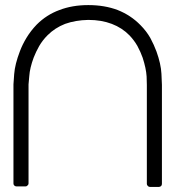

<svg xmlns="http://www.w3.org/2000/svg" viewBox="-20 -734 682 759"><path d="M608.4 4.9Q596.7 4.9 572.3 4.9Q567.4 4.9 564.5 1Q560.5 -2 560.5 -6.8Q560.5 -136.7 560.5 -397.5Q560.5 -397.5 560.5 -398.4Q560.5 -398.4 559.6 -431.6Q557.6 -463.9 543.9 -505.9Q536.1 -528.3 523.4 -551.8Q510.7 -574.2 492.2 -593.8Q462.9 -624 421.9 -639.6Q380.9 -655.3 329.1 -655.3Q278.3 -654.3 237.3 -639.6Q197.3 -624 168 -594.7Q148.4 -575.2 134.8 -551.8Q122.1 -529.3 113.3 -506.8Q97.7 -464.8 95.7 -432.6Q92.8 -400.4 92.8 -400.4Q92.8 -269.5 92.8 -8.8Q92.8 -3.9 88.9 -1Q85.9 2.9 81.1 2.9Q68.4 2.9 44.9 2.9Q40 2.9 36.1 -1Q33.2 -3.9 33.2 -8.8Q33.2 -139.6 33.2 -400.4Q33.2 -403.3 36.1 -441.4Q39.1 -480.5 58.6 -531.2Q68.4 -557.6 85 -585Q101.6 -612.3 125 -636.7Q164.1 -675.8 214.8 -694.3Q265.6 -713.9 329.1 -713.9Q393.6 -713.9 445.3 -694.3Q497.1 -673.8 535.2 -634.8Q558.6 -611.3 574.2 -584Q588.9 -556.6 598.6 -530.3Q616.2 -481.4 618.2 -442.4Q620.1 -407.2 620.1 -398.4Q620.1 -397.5 620.1 -397.5Q620.1 -267.6 620.1 -7.8Q620.1 -2 617.2 1Q613.3 4.9 608.4 4.9Z"/></svg>

Font: Citrica
Style: Regular
Weight: 400
Designer: Mario Otalvaro
Version: Version 1.0